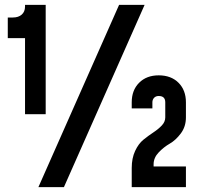

<svg xmlns="http://www.w3.org/2000/svg" viewBox="-20 -770 826 790"><path d="M83 -300V-613H12V-698H33Q56 -698 69.5 -710Q83 -722 83 -743V-750H168V-300ZM138 0 470 -750H575L243 0ZM522 0V-79Q522 -119 536 -149Q550 -179 570.5 -195.5Q591 -212 611.5 -225.5Q632 -239 646 -254Q660 -269 660 -287V-349Q660 -375 633 -375Q621 -375 614 -367.5Q607 -360 607 -349V-324H522V-349Q522 -399 552.5 -429.5Q583 -460 633 -460Q684 -460 714.5 -429.5Q745 -399 745 -349V-287Q745 -249 724 -221Q703 -193 678.5 -179Q654 -165 633 -143Q612 -121 612 -94V-85H745V0Z"/></svg>

Font: Mohave Bold
Style: Regular
Weight: 700
Designer: Gumpita Rahayu
Foundry: Tokotype
Version: Version 2.002;PS 002.002;hotconv 1.0.88;makeotf.lib2.5.64775